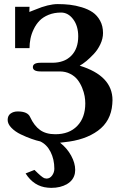

<svg xmlns="http://www.w3.org/2000/svg" viewBox="-20 -679 592 930"><path d="M104 161.1 147 144Q182.6 179.7 194.8 184.1Q202.6 186 205.1 186Q221.7 186 232.4 171.1Q243.2 156.2 243.2 138.2Q243.2 92.8 224.9 56.6Q206.5 20.5 174.8 5.9Q156.2 2 132.1 -6.6Q107.9 -15.1 80.8 -28.1Q53.7 -41 35.4 -59.8Q17.1 -78.6 17.1 -98.1Q17.1 -118.7 31.2 -128.9Q45.4 -139.2 65.9 -139.2Q114.3 -139.2 126 -111.8Q145.5 -69.8 174.1 -49.3Q202.6 -28.8 248 -28.8Q315.4 -28.8 354.2 -69.1Q393.1 -109.4 393.1 -178.2Q393.1 -194.8 389.9 -213.4Q386.7 -231.9 377.9 -253.7Q369.1 -275.4 355.7 -292.7Q342.3 -310.1 319.8 -321.5Q297.4 -333 269 -333H253.9H176.8Q139.2 -333 139.2 -354Q139.2 -375 176.8 -375H232.9Q292 -375 325.4 -409.2Q358.9 -443.4 358.9 -502.9Q358.9 -553.2 334.5 -585.7Q310.1 -618.2 275.9 -618.2Q242.2 -618.2 215.3 -607.2Q188.5 -596.2 171.6 -578.9Q154.8 -561.5 143.6 -538.3Q132.3 -515.1 127.7 -492.2Q123 -469.2 123 -445.8H53.2V-646H123L122.1 -621.1Q135.7 -626 151.9 -632.8Q214.8 -659.2 259.8 -659.2Q290.5 -659.2 318.4 -656Q346.2 -652.8 376.7 -643.6Q407.2 -634.3 429 -619.4Q450.7 -604.5 464.8 -578.9Q479 -553.2 479 -519Q479 -492.2 466.3 -465.1Q453.6 -438 434.3 -417.5Q415 -397 397.7 -382.8Q380.4 -368.7 366.2 -360.8Q524.9 -312 524.9 -193.8Q524.9 -180.7 523.9 -174.8Q517.6 -92.3 454.6 -46.1Q391.6 0 291 9.8Q276.4 12.2 271 12.2Q305.2 39.1 324.7 75Q344.2 110.8 344.2 144Q344.2 147 343.5 152.3Q342.8 157.7 342.8 160.2Q336.4 193.8 304.9 212.4Q273.4 231 228 231Q216.8 231 210.9 230Q144 224.1 104 161.1Z"/></svg>

Font: Common Serif
Style: Bold
Weight: 700
Designer: Philipp H. Poll, Khaled Hosny
Foundry: Stefan Peev, Context Ltd.
Version: Version 1.026